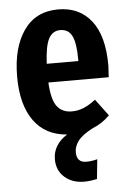

<svg xmlns="http://www.w3.org/2000/svg" viewBox="-55 -587 577 859"><g transform="rotate(-5 234.0 -157.0)"><path d="M438 -224H167Q171 -146 194.5 -116Q218 -86 260 -86Q289 -86 314 -96.5Q339 -107 368 -129L424 -54Q390 -20 347 -3Q299 22 280.5 46.5Q262 71 262 97Q262 144 305 144Q330 144 355 137L346 225Q315 232 288 232Q235 232 200.5 201.5Q166 171 166 121Q166 56 230 15Q133 8 81.5 -64Q30 -136 30 -261Q30 -392 84 -469Q138 -546 239 -546Q334 -546 387.5 -477.5Q441 -409 441 -277Q441 -266 438 -224ZM309 -316Q309 -388 293 -420.5Q277 -453 240 -453Q206 -453 188.5 -421Q171 -389 167 -308H309Z"/></g></svg>

Font: Fira Sans Compressed SemiBold
Style: Regular
Weight: 600
Width: 1
Designer: bBox Type GmbH & Carrois Corporate GbR & Edenspiekermann AG
Foundry: bBox Type GmbH & Carrois Corporate GbR & Edenspiekermann AG
Version: Version 4.301